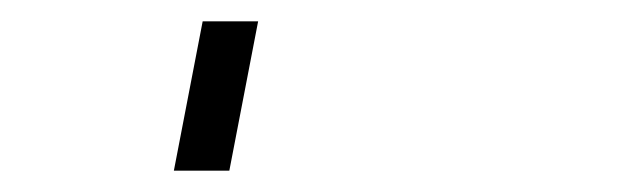

<svg xmlns="http://www.w3.org/2000/svg" viewBox="-20 60 590 180"><path d="M143 220 170 80H222L195 220Z"/></svg>

Font: Lode Dark
Style: Italic
Weight: 400
Italic angle: -11°
Monospace: yes
Designer: Belleve Invis
Foundry: Belleve Invis
Version: Version 29.2.0; ttfautohint (v1.8.3)